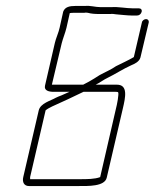

<svg xmlns="http://www.w3.org/2000/svg" viewBox="-20 -628 519 644"><path d="M248 -27H81V-34L133 -258C139 -263 147 -267 155 -271C191 -287 225 -303 260 -320H367C370 -320 373 -320 376 -319C380 -314 372 -275 369 -264L316 -34C298 -27 271 -27 248 -27ZM446 -600H426C404 -600 374 -606 354 -604H318C299 -604 283 -610 265 -608H232C214 -608 198 -605 192 -589L180 -535C177 -520 167 -498 164 -484L131 -341C127 -324 144 -320 160 -320H213L186 -308C178 -305 173 -303 167 -300C150 -290 116 -282 110 -258L58 -34C54 -17 61 -4 77 -4H243C275 -4 331 -2 338 -32L392 -264C401 -302 410 -344 372 -344H301C314 -350 328 -361 341 -367C366 -379 393 -397 420 -409C432 -414 447 -421 451 -435L479 -553C480 -559 476 -564 470 -564C464 -564 457 -559 456 -553L429 -437L428 -436C413 -427 385 -414 369 -406C352 -394 332 -386 314 -376L295 -364C289 -361 284 -357 278 -354L259 -344H154L187 -483C191 -499 199 -518 203 -535L214 -584C219 -585 223 -585 227 -585H262C266 -586 270 -586 275 -585C285 -582 299 -581 313 -581H351C356 -582 362 -581 369 -580C381 -579 408 -576 420 -576H440C447 -576 453 -581 455 -588C457 -595 453 -600 446 -600Z"/></svg>

Font: Electronic
Style: ExLtIt
Weight: 200
Version: Version 1.011